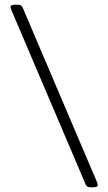

<svg xmlns="http://www.w3.org/2000/svg" viewBox="-20 -723 462 819"><path d="M375 76H371Q358 76 353 73Q348 70 345 63L35 -665Q31 -674 28 -681.5Q25 -689 25 -693Q25 -698 30 -700.5Q35 -703 47 -703H51Q64 -703 69 -700Q74 -697 77 -690L387 38Q391 47 394 54.5Q397 62 397 66Q397 71 392.5 73.5Q388 76 375 76Z"/></svg>

Font: Asap Light
Style: Regular
Weight: 300
Designer: Pablo Cosgaya
Foundry: Omnibus-Type
Version: Version 3.001